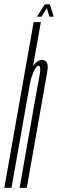

<svg xmlns="http://www.w3.org/2000/svg" viewBox="-58 -890 274 910"><path d="M-37.5 0H-3.5L135.5 -785H101.5ZM35 0H69L140 -402.5Q156 -495.5 166 -550.5Q176 -605.5 141.5 -605.5Q117 -605.5 97.2 -574.8Q77.5 -544 71 -507L84 -493Q88 -520 101 -549Q114 -578 124.5 -578Q137.5 -578 130.2 -536.5Q123 -495 106.5 -406.5ZM117 -811H139L164 -852L176 -811H197L178 -869.5H154.5Z"/></svg>

Font: Anybody UltraCondensed ExtraLight
Style: Italic
Weight: 250
Width: 1
Italic angle: -10°
Version: Version 1.113;gftools[0.9.25]